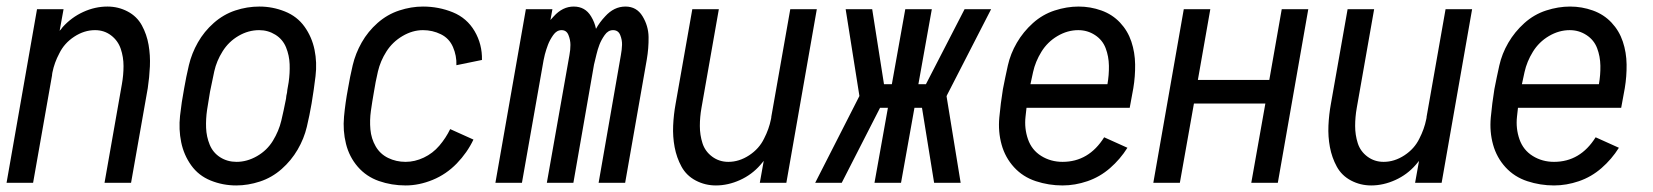

<svg xmlns="http://www.w3.org/2000/svg" viewBox="-24 -558 5044 586"><path d="M-4 0 89 -530H170L158 -464Q163 -469 167 -475Q194 -505 230 -521.5Q266 -538 304 -538Q337 -538 365.5 -523Q394 -508 409 -480.5Q424 -453 429.5 -421Q435 -389 433.5 -355.5Q432 -322 427 -289L376 0H295L348 -301Q353 -329 353 -356.5Q353 -384 344.5 -409Q336 -434 315 -450Q294 -466 266 -466Q233 -466 202.5 -446Q172 -426 157 -395Q142 -367 136 -337L135 -331V-329L77 0Z M697 8Q656 8 619 -7Q582 -22 559.5 -53.5Q537 -85 529 -124Q521 -163 525.5 -204.5Q530 -246 538 -288Q544 -323 552.5 -359Q561 -395 580 -428.5Q599 -462 628.5 -488Q658 -514 694 -526Q730 -538 768 -538Q808 -538 845.5 -523Q883 -508 905.5 -476.5Q928 -445 936 -406Q944 -367 939 -325.5Q934 -284 927 -242Q921 -207 912.5 -171Q904 -135 884.5 -101.5Q865 -68 835.5 -42Q806 -16 769.5 -4Q733 8 697 8ZM698 -64Q730 -64 760.5 -81.5Q791 -99 809 -128.5Q827 -158 834.5 -189.5Q842 -221 848 -252L849 -257L850 -266L852 -275L853 -284L857 -307Q861 -335 860 -362Q859 -389 849 -413.5Q839 -438 816.5 -452Q794 -466 767 -466Q734 -466 704 -448.5Q674 -431 655.5 -401.5Q637 -372 630 -340.5Q623 -309 617 -278Q612 -250 608 -222.5Q604 -195 605 -168Q606 -141 616 -116.5Q626 -92 648 -78Q670 -64 698 -64Z M1214 8Q1171 8 1132.5 -5.5Q1094 -19 1068 -49Q1042 -79 1032 -119Q1022 -159 1026 -202Q1030 -245 1038 -287Q1044 -323 1052.5 -359Q1061 -395 1080 -428.5Q1099 -462 1128.5 -488Q1158 -514 1194.5 -526Q1231 -538 1267 -538Q1315 -538 1358 -520.5Q1401 -503 1424.5 -463Q1448 -423 1447 -375L1369 -359Q1370 -388 1358.5 -414.5Q1347 -441 1321.5 -453.5Q1296 -466 1267 -466Q1235 -466 1204.5 -448Q1174 -430 1155.5 -401Q1137 -372 1129.5 -340Q1122 -308 1117 -276Q1112 -248 1108 -219.5Q1104 -191 1106.5 -163Q1109 -135 1122.5 -111.5Q1136 -88 1160.5 -76Q1185 -64 1214 -64Q1242 -64 1269.5 -77Q1297 -90 1317 -113.5Q1337 -137 1350 -164L1421 -132Q1402 -92 1370 -59Q1338 -26 1296.5 -9Q1255 8 1214 8Z M1488 0 1581 -530H1662L1656 -497Q1661 -502 1666 -508Q1693 -538 1727 -538Q1762 -538 1780 -508Q1791 -490 1795 -470Q1806 -490 1823 -508Q1850 -538 1885 -538Q1919 -538 1937 -508.5Q1955 -479 1955.5 -445Q1956 -411 1950 -376L1884 0H1803L1871 -390Q1874 -406 1874.5 -421Q1875 -436 1869 -451Q1863 -466 1847 -466Q1832 -466 1821.5 -451Q1811 -436 1805.5 -421.5Q1800 -407 1796.5 -392Q1793 -377 1789 -361L1726 0H1645L1714 -390Q1717 -406 1717 -421Q1717 -436 1711 -451Q1705 -466 1690 -466Q1675 -466 1664.5 -451Q1654 -436 1648.5 -421.5Q1643 -407 1639 -392Q1637 -383 1635 -374L1569 0Z M2161 8Q2128 8 2099.5 -7Q2071 -22 2056 -49.5Q2041 -77 2035 -109Q2029 -141 2030.5 -174.5Q2032 -208 2038 -241L2089 -530H2170L2117 -229Q2112 -201 2112 -173.5Q2112 -146 2120 -121Q2128 -96 2149.5 -80Q2171 -64 2199 -64Q2232 -64 2262.5 -84Q2293 -104 2308 -135Q2323 -164 2329 -194L2330 -199V-201L2388 -530H2469L2376 0H2295L2307 -67Q2302 -61 2297 -55Q2271 -25 2234.5 -8.5Q2198 8 2161 8Z M2464 0 2599 -265 2557 -530H2638L2674 -301H2698L2739 -530H2820L2779 -301H2802L2920 -530H3001L2866 -267L2865 -264L2908 0H2827L2790 -229H2767L2726 0H2645L2686 -229H2662L2545 0Z M3219 8Q3177 8 3137.5 -5Q3098 -18 3071 -47.5Q3044 -77 3033 -116.5Q3022 -156 3026 -199.5Q3030 -243 3037 -286Q3044 -322 3052 -358Q3060 -394 3079.5 -427.5Q3099 -461 3128.5 -487.5Q3158 -514 3195 -526Q3232 -538 3268 -538Q3304 -538 3337.5 -526Q3371 -514 3394.5 -489Q3418 -464 3429 -431Q3440 -398 3440.5 -361.5Q3441 -325 3435 -289L3424 -229H3109Q3108 -216 3106 -202Q3102 -166 3113.5 -133Q3125 -100 3154 -82Q3183 -64 3219 -64Q3299 -64 3346 -139L3417 -107Q3395 -72 3364 -45Q3333 -18 3295 -5Q3257 8 3219 8ZM3121 -301H3356Q3361 -329 3360.5 -357.5Q3360 -386 3350.5 -411Q3341 -436 3318 -451Q3295 -466 3267 -466Q3234 -466 3203.5 -448Q3173 -430 3154.5 -400Q3136 -370 3129 -338Q3125 -320 3121 -301Z M3496 0 3589 -530H3670L3632 -314H3850L3888 -530H3969L3876 0H3795L3838 -242H3620L3577 0Z M4161 8Q4128 8 4099.5 -7Q4071 -22 4056 -49.5Q4041 -77 4035 -109Q4029 -141 4030.5 -174.5Q4032 -208 4038 -241L4089 -530H4170L4117 -229Q4112 -201 4112 -173.5Q4112 -146 4120 -121Q4128 -96 4149.5 -80Q4171 -64 4199 -64Q4232 -64 4262.5 -84Q4293 -104 4308 -135Q4323 -164 4329 -194L4330 -199V-201L4388 -530H4469L4376 0H4295L4307 -67Q4302 -61 4297 -55Q4271 -25 4234.5 -8.5Q4198 8 4161 8Z M4719 8Q4677 8 4637.5 -5Q4598 -18 4571 -47.5Q4544 -77 4533 -116.5Q4522 -156 4526 -199.5Q4530 -243 4537 -286Q4544 -322 4552 -358Q4560 -394 4579.5 -427.5Q4599 -461 4628.5 -487.5Q4658 -514 4695 -526Q4732 -538 4768 -538Q4804 -538 4837.5 -526Q4871 -514 4894.5 -489Q4918 -464 4929 -431Q4940 -398 4940.5 -361.5Q4941 -325 4935 -289L4924 -229H4609Q4608 -216 4606 -202Q4602 -166 4613.5 -133Q4625 -100 4654 -82Q4683 -64 4719 -64Q4799 -64 4846 -139L4917 -107Q4895 -72 4864 -45Q4833 -18 4795 -5Q4757 8 4719 8ZM4621 -301H4856Q4861 -329 4860.5 -357.5Q4860 -386 4850.5 -411Q4841 -436 4818 -451Q4795 -466 4767 -466Q4734 -466 4703.5 -448Q4673 -430 4654.5 -400Q4636 -370 4629 -338Q4625 -320 4621 -301Z"/></svg>

Font: Iosevka SS08
Style: Italic
Weight: 400
Italic angle: -10°
Monospace: yes
Designer: Belleve Invis
Foundry: Belleve Invis
Version: 2.1.0; ttfautohint (v1.8.2)